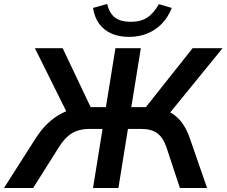

<svg xmlns="http://www.w3.org/2000/svg" viewBox="-52 -948 1142 968"><path d="M-32 0 128 -251Q157 -296 190.5 -327.5Q224 -359 262 -378Q300 -397 345 -403L293 -365L124 -705H264L413 -391L392 -408H482L530 -705H658L610 -408H696L670 -391L919 -705H1070L793 -365L739 -403Q781 -397 813 -377.5Q845 -358 867.5 -326.5Q890 -295 905 -251L992 0H855L788 -203Q771 -254 741 -276Q711 -298 661 -298H593L545 0H417L465 -298H397Q347 -298 310.5 -276Q274 -254 243 -203L115 0ZM599 -762Q547 -762 508.5 -779.5Q470 -797 447 -829.5Q424 -862 417 -908L488 -928Q500 -880 528.5 -859Q557 -838 607 -838Q658 -838 690.5 -859.5Q723 -881 749 -927L814 -908Q795 -860 763 -827.5Q731 -795 689 -778.5Q647 -762 599 -762Z"/></svg>

Font: Nunito Sans 10pt
Style: Bold Italic
Weight: 700
Italic angle: -9°
Designer: Vernon Adams
Foundry: Vernon Adams
Version: Version 3.101;gftools[0.9.27]